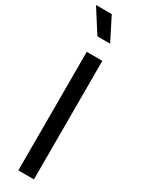

<svg xmlns="http://www.w3.org/2000/svg" viewBox="-258 -1018 780 1045"><g transform="rotate(30 131.5 -495.5)"><path d="M83 -745H181V0H83ZM-1 -991H98L171 -847H91Z"/></g></svg>

Font: Eudoxus Sans Medium
Style: Regular
Weight: 500
Designer: Stijn de Vries
Foundry: tokotype
Version: Version 2.005